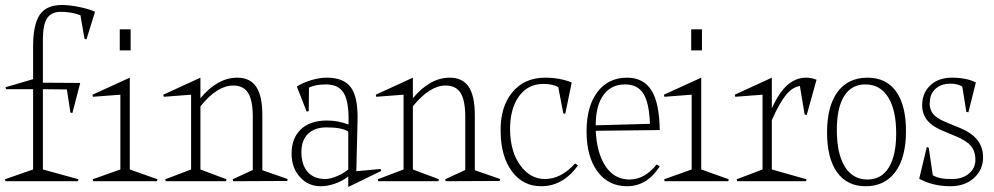

<svg xmlns="http://www.w3.org/2000/svg" viewBox="-31 -723 3965 766"><path d="M101.1 -538.1Q101.1 -624 127.2 -663.6Q153.3 -703.1 216.8 -703.1Q246.6 -703.1 287.6 -694.6Q328.6 -686 348.1 -675.8L314 -565.9L306.2 -567.9L290 -662.1Q251 -676.8 208 -675.8Q170.9 -674.3 155.5 -647.9Q140.1 -621.6 140.1 -564.9V-393.1L289.1 -392.1L257.8 -272L250 -273.9L235.8 -366.2L140.1 -367.2V-46.9L282.2 -7.8L279.8 0H-8.8L-11.2 -7.8L101.1 -46.9V-367.2H-6.8L-8.8 -375L101.1 -407.2ZM337.9 -345.2 486.8 -413.1V-46.9L597.2 -7.8L595.2 0H340.8L338.9 -7.8L449.2 -46.9V-345.2L339.8 -336.9ZM446.8 -522V-606H490.2V-522Z M622.6 -336.9 620.6 -345.2 768.6 -413.1V-331.1Q836.9 -413.1 915.5 -413.1Q966.8 -413.1 991.2 -376.7Q1015.6 -340.3 1015.6 -264.2V-43.9L1116.7 -8.8L1114.7 -1L899.4 0L897.5 -7.8L977.5 -44.9V-256.8Q977.5 -322.3 959 -352.1Q940.4 -381.8 899.4 -381.8Q835.4 -381.8 768.6 -298.8V-46.9L872.6 -7.8L870.6 0H630.4L628.4 -7.8L731.4 -46.9V-345.2Z M1132.3 -109.9Q1132.3 -172.4 1169.7 -207.3Q1207 -242.2 1273.4 -242.2Q1318.4 -242.2 1359.4 -226.1Q1362.3 -312.5 1341.8 -349.4Q1321.3 -386.2 1269.5 -386.2Q1225.6 -386.2 1201.7 -373L1200.7 -279.8L1192.4 -277.8L1153.3 -377.9Q1179.2 -394 1211.9 -403.6Q1244.6 -413.1 1273.4 -413.1Q1340.8 -413.1 1369.1 -374Q1397.5 -335 1395.5 -245.1L1390.6 -40L1487.3 -48.8L1489.7 -41L1358.4 22.9V-19Q1335.9 -1 1305.9 9.5Q1275.9 20 1248.5 20Q1198.7 20 1165.5 -16.8Q1132.3 -53.7 1132.3 -109.9ZM1171.4 -116.2Q1171.4 -65.9 1196.3 -37.4Q1221.2 -8.8 1266.6 -8.8Q1285.6 -8.8 1312.5 -19.8Q1339.4 -30.8 1358.4 -46.9V-198.2Q1333 -214.8 1271.5 -214.8Q1224.1 -214.8 1197.8 -189Q1171.4 -163.1 1171.4 -116.2Z M1470.2 -336.9 1468.3 -345.2 1616.2 -413.1V-331.1Q1684.6 -413.1 1763.2 -413.1Q1814.5 -413.1 1838.9 -376.7Q1863.3 -340.3 1863.3 -264.2V-43.9L1964.4 -8.8L1962.4 -1L1747.1 0L1745.1 -7.8L1825.2 -44.9V-256.8Q1825.2 -322.3 1806.6 -352.1Q1788.1 -381.8 1747.1 -381.8Q1683.1 -381.8 1616.2 -298.8V-46.9L1720.2 -7.8L1718.3 0H1478L1476.1 -7.8L1579.1 -46.9V-345.2Z M2274.9 -63Q2215.3 20 2127.9 20Q2055.7 20 2011.7 -38.8Q1967.8 -97.7 1966.3 -195.8Q1963.9 -294.9 2012.2 -354Q2060.5 -413.1 2144 -413.1Q2202.1 -413.1 2250 -394L2224.1 -269L2216.3 -271L2196.3 -375Q2176.3 -388.2 2136.2 -388.2Q2075.2 -388.2 2039.3 -338.6Q2003.4 -289.1 2003.9 -204.1Q2005.4 -117.2 2044.9 -63Q2084.5 -8.8 2143.1 -8.8Q2207.5 -8.8 2263.2 -70.8Z M2562 -229Q2559.1 -312.5 2535.9 -349.4Q2512.7 -386.2 2462.9 -386.2Q2407.2 -386.2 2376.5 -344Q2345.7 -301.8 2345.7 -223.1ZM2309.1 -199.2Q2309.1 -298.3 2352.3 -355.7Q2395.5 -413.1 2470.7 -413.1Q2536.1 -413.1 2567.9 -362.8Q2599.6 -312.5 2601.1 -204.1L2345.7 -201.2Q2350.1 -111.3 2385.3 -59.1Q2420.4 -6.8 2481 -6.8Q2540.5 -6.8 2588.9 -66.9L2601.1 -59.1Q2550.3 20 2470.7 20Q2396 20 2352.5 -39.1Q2309.1 -98.1 2309.1 -199.2Z M2766.6 -46.9 2876.5 -7.8 2874.5 0H2620.6L2618.7 -7.8L2728.5 -46.9V-345.2L2619.6 -336.9L2617.7 -345.2L2766.6 -413.1ZM2726.6 -522V-606H2769.5V-522Z M3048.3 -46.9 3186.5 -7.8 3184.6 0H2910.2L2908.2 -7.8L3011.2 -46.9V-345.2L2902.3 -336.9L2900.4 -345.2L3048.3 -413.1V-291Q3078.6 -356.9 3111.8 -385Q3145 -413.1 3184.6 -413.1Q3207.5 -413.1 3226.6 -404.8L3187.5 -264.2L3179.2 -266.1L3160.2 -379.9Q3130.9 -375.5 3105.5 -345.2Q3080.1 -314.9 3048.3 -244.1Z M3422.4 20Q3348.6 20 3308.6 -35.6Q3268.6 -91.3 3268.6 -194.8Q3268.6 -299.3 3310.5 -356.2Q3352.5 -413.1 3430.2 -413.1Q3504.4 -413.1 3543.9 -358.2Q3583.5 -303.2 3583.5 -200.2Q3583.5 -94.7 3541.3 -37.4Q3499 20 3422.4 20ZM3307.6 -204.1Q3307.6 -109.9 3339.4 -58.3Q3371.1 -6.8 3430.2 -6.8Q3485.4 -6.8 3514.9 -54.7Q3544.4 -102.5 3544.4 -190.9Q3544.4 -283.7 3512.5 -335Q3480.5 -386.2 3421.4 -386.2Q3365.7 -386.2 3336.7 -339.6Q3307.6 -293 3307.6 -204.1Z M3636.2 -9.8 3666.5 -136.2 3674.3 -133.8 3690.4 -23.9Q3717.8 -7.3 3769.5 -8.8Q3810.1 -9.3 3835.2 -31Q3860.4 -52.7 3860.4 -85Q3860.4 -120.6 3841.6 -141.8Q3822.8 -163.1 3780.3 -180.2L3730.5 -201.2Q3683.6 -220.7 3664.6 -248Q3645.5 -275.4 3648.4 -313Q3651.4 -356.9 3683.3 -385Q3715.3 -413.1 3766.1 -413.1Q3825.2 -413.1 3862.3 -394L3832.5 -274.9L3824.2 -276.9L3808.1 -377.9Q3788.1 -389.2 3761.2 -389.2Q3726.1 -389.2 3704.1 -371.1Q3682.1 -353 3679.2 -324.2Q3674.8 -293.5 3688.7 -272.7Q3702.6 -252 3742.2 -235.8L3800.3 -211.9Q3891.1 -174.3 3891.1 -96.2Q3891.1 -45.9 3854.7 -12.9Q3818.4 20 3760.3 20Q3691.4 20 3636.2 -9.8Z"/></svg>

Font: Halibut Cnd Thin
Style: Regular
Weight: 250
Width: 3
Designer: Matteo Maggi
Foundry: Collletttivo
Version: Version 3.080 | FøM Fix